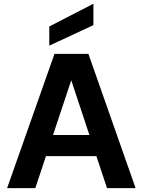

<svg xmlns="http://www.w3.org/2000/svg" viewBox="-20 -981 744 1001"><path d="M17 0 264 -700H441L687 0H538L352 -561H351L164 0ZM129 -167 166 -277H526L562 -167ZM237 -743V-843L466 -961H467V-850Z"/></svg>

Font: DM Sans 28pt ExtraBold
Style: Regular
Weight: 800
Version: Version 4.004;gftools[0.9.30]